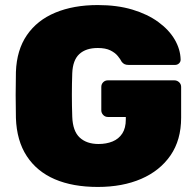

<svg xmlns="http://www.w3.org/2000/svg" viewBox="-20 -730 776 760"><path d="M367 10Q268 10 197 -20.5Q126 -51 86 -112Q46 -173 43 -263Q42 -305 42 -353.5Q42 -402 43 -445Q46 -532 86.5 -591Q127 -650 199 -680Q271 -710 367 -710Q444 -710 504 -692Q564 -674 606.5 -643Q649 -612 671.5 -573.5Q694 -535 695 -494Q695 -485 688.5 -479Q682 -473 673 -473H489Q479 -473 473 -476Q467 -479 462 -485Q457 -495 446.5 -508Q436 -521 417 -530.5Q398 -540 367 -540Q320 -540 294 -516Q268 -492 266 -440Q263 -356 266 -268Q268 -211 295.5 -185.5Q323 -160 370 -160Q401 -160 425.5 -170Q450 -180 464 -201.5Q478 -223 478 -257V-267H407Q396 -267 388.5 -275Q381 -283 381 -293V-386Q381 -397 388.5 -404.5Q396 -412 407 -412H670Q681 -412 689 -404.5Q697 -397 697 -386V-264Q697 -176 655 -115Q613 -54 539 -22Q465 10 367 10Z"/></svg>

Font: Rubik ExtraBold
Style: Regular
Weight: 800
Designer: Hubert and Fischer
Foundry: Hubert and Fischer
Version: Version 2.300;gftools[0.9.30]